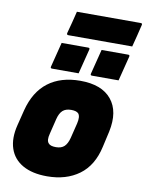

<svg xmlns="http://www.w3.org/2000/svg" viewBox="-103 -1028 850 1117"><g transform="rotate(10 322.5 -469.5)"><path d="M349 -564Q476 -564 533.5 -494Q591 -424 565 -302L544 -209Q519 -95 442.5 -39Q366 17 253 17Q166 17 109.5 -15Q53 -47 33 -106.5Q13 -166 33 -246L56 -338Q85 -451 159.5 -507.5Q234 -564 349 -564ZM326 -388Q294 -388 276 -372Q258 -356 249 -320L227 -230Q216 -189 231 -173Q242 -159 275 -159Q307 -159 324.5 -175.5Q342 -192 351 -227L373 -316Q383 -358 369 -375Q357 -388 326 -388ZM203 -762H360Q371 -762 368 -751L331 -605H174Q163 -605 166 -616ZM439 -762H596Q607 -762 604 -751L567 -605H410Q399 -605 402 -616ZM259 -956H636Q647 -956 644 -945Q636 -911 628 -879Q620 -847 611 -813H234Q223 -813 225 -824Q234 -858 242.5 -890Q251 -922 259 -956Z"/></g></svg>

Font: Recursive Sn Lnr St Blk
Style: Italic
Weight: 900
Italic angle: -15°
Version: Version 1.079;hotconv 1.0.112;makeotfexe 2.5.65598; ttfautoh